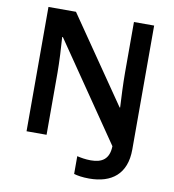

<svg xmlns="http://www.w3.org/2000/svg" viewBox="-97 -799 986 1086"><g transform="rotate(10 396.5 -256.0)"><path d="M488 202C616 202 700 139 700 -2V-714H584V-422C584 -364 588 -275 591 -224H588L251 -714H93V0H208V-355C208 -416 203 -510 199 -560H203L586 -1C584 73 544 99 479 99C448 99 422 94 400 89V191C420 197 449 202 488 202Z"/></g></svg>

Font: Noto Sans Ol Chiki SemiBold
Style: Regular
Weight: 600
Designer: Monotype Design Team, Lewis McGuffie
Foundry: Monotype Imaging Inc.
Version: Version 2.003